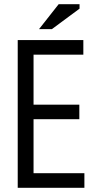

<svg xmlns="http://www.w3.org/2000/svg" viewBox="-20 -890 469 910"><path d="M64 -700H375V-631H139V-394H356V-325H139V-69H380V0H64ZM258 -870H357V-849L226 -752H165Z"/></svg>

Font: PT Sans Narrow
Style: Regular
Weight: 400
Width: 3
Designer: A.Korolkova, O.Umpeleva, V.Yefimov
Foundry: ParaType Ltd
Version: Version 2.003W OFL